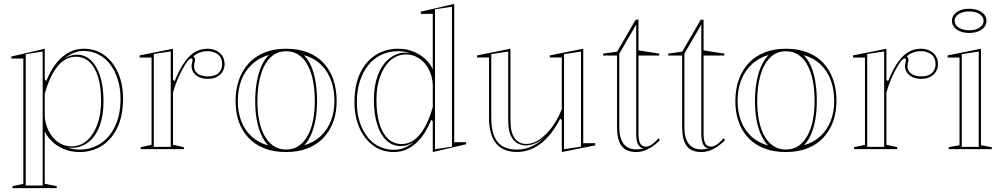

<svg xmlns="http://www.w3.org/2000/svg" viewBox="-20 -765 5152 985"><path d="M43.9 200V190L99.6 178.3V-464.6H38.3V-475L209.6 -515V-357.7L217.6 -349.7Q229.1 -379.1 246.6 -408.7Q264 -438.3 287.9 -462.1Q311.7 -485.9 342 -500.5Q372.4 -515 409.3 -515Q470.3 -515 515.4 -481.9Q560.5 -448.9 585.9 -391.1Q611.3 -333.3 611.3 -259.3Q611.3 -170.5 581.6 -109.2Q551.9 -47.8 501.5 -16.4Q451.1 15 388.4 15Q343.6 15 306.8 -0.7Q270.1 -16.3 245.4 -40.9Q220.8 -65.5 209.6 -91V177.8L270.9 190V200ZM112 187H198.9V-500.5L112 -487.2ZM346.3 -14.3Q392.7 -14.3 426.5 -44.4Q460.4 -74.6 479.5 -126.9Q498.6 -179.3 498.6 -246.2Q498.6 -320.1 482.9 -370.7Q467.2 -421.2 438.4 -447.6Q409.5 -473.9 369.7 -473.9Q339.1 -473.9 314.7 -459.4Q290.3 -444.9 270.6 -418.7Q250.8 -392.5 235.9 -358.6Q220.9 -324.6 209.6 -284.8V-176.5Q209.6 -147.8 219.1 -119.1Q228.6 -90.4 246.4 -66.7Q264.2 -43 289.5 -28.6Q314.8 -14.3 346.3 -14.3ZM387.6 2.4Q447.9 2.4 495.3 -28.5Q542.7 -59.3 570.5 -117.8Q598.4 -176.3 598.4 -258.8Q598.4 -310.6 584.8 -355.3Q571.1 -400 546.4 -433.2Q521.7 -466.4 486.9 -484.9Q452.1 -503.5 409.3 -503.5Q381 -503.5 355.9 -492.7Q330.8 -481.9 310.4 -464.5Q327.1 -475.2 342.2 -479.8Q357.3 -484.3 375.8 -484.3Q417 -484.3 447.3 -455Q477.6 -425.8 494.3 -372.4Q511 -319 511 -246.2Q511 -175.6 493 -123.9Q475 -72.3 441.6 -42.4Q408.3 -12.5 360.6 -6.9Q351.1 -6.4 342.1 -7.1Q333 -7.7 325.5 -9Q337.8 -4.1 353.8 -0.9Q369.8 2.4 387.6 2.4Z M701.8 0V-10L757.5 -22.2V-469.7H696.1V-480.7L867.5 -515V-356.3L875.5 -348.3Q889.9 -382.2 904.1 -409Q918.2 -435.9 932.4 -453.6Q956.6 -485.7 984.3 -500.3Q1012 -515 1045.2 -515Q1068 -515 1087.6 -506.1Q1107.3 -497.2 1119.7 -479.6Q1132.2 -461.9 1132.2 -435.4Q1132.2 -414.7 1121.8 -397.6Q1111.5 -380.5 1092.3 -370.5Q1073.1 -360.4 1045.9 -360.4Q1022.1 -360.4 1003.2 -368.7Q984.3 -377 973.6 -391.9Q962.8 -406.8 962.8 -425.2Q962.8 -432.7 964.2 -438.2Q965.6 -443.8 966.7 -449.1Q967.7 -454.5 967.7 -458.3Q967.7 -465.3 962.6 -465.3Q952.7 -465.3 939.4 -447.7Q926.2 -430.2 909.2 -396.3Q898.1 -375.6 887.1 -348Q876.2 -320.4 867.5 -290.5V-22.2L923.1 -10V0ZM855.9 -501 769 -488.2V-11.5H855.9ZM1045.2 -502.4Q1023.1 -502.4 1005.1 -495.9Q987.2 -489.4 971.9 -476.1Q976.1 -472.5 978.3 -468.2Q980.4 -463.8 980.4 -458.3Q980.4 -454.1 979.3 -448.9Q978.2 -443.8 976.8 -437.9Q975.5 -432.1 975.5 -425.2Q975.5 -401.6 994.2 -387.4Q1012.9 -373.1 1045.9 -373.1Q1082.8 -373.1 1101.1 -390.6Q1119.5 -408.1 1119.5 -435.4Q1119.5 -469.7 1097.8 -486Q1076.1 -502.4 1045.2 -502.4Z M1447.7 -515Q1510.1 -515 1558.6 -496.1Q1607.1 -477.3 1640.1 -441.6Q1673.1 -406 1690.2 -356.4Q1707.2 -306.8 1707.2 -246Q1707.2 -189.3 1690.1 -141.7Q1673 -94.1 1640 -58.8Q1606.9 -23.5 1558.7 -4.2Q1510.5 15 1447.7 15Q1384.1 15 1335.5 -4.2Q1286.8 -23.5 1254 -58.8Q1221.2 -94.1 1204.8 -141.7Q1188.5 -189.3 1188.5 -246Q1188.5 -306.8 1206.1 -356.4Q1223.8 -406 1257.3 -441.6Q1290.7 -477.3 1339 -496.1Q1387.2 -515 1447.7 -515ZM1448.3 -502.2Q1399.4 -502.2 1366.4 -469.1Q1333.5 -436.1 1317.1 -378.2Q1300.6 -320.4 1300.6 -246Q1300.6 -193.2 1309.5 -147.9Q1318.3 -102.6 1336.8 -68.9Q1355.3 -35.2 1383 -16.5Q1410.6 2.2 1447.7 2.2Q1484.5 2.2 1512 -16.3Q1539.4 -34.7 1558.1 -68.5Q1576.9 -102.2 1585.9 -147.5Q1595 -192.8 1595 -246Q1595 -301.7 1586.2 -348.4Q1577.3 -395.2 1559 -429.7Q1540.7 -464.3 1513 -483.2Q1485.4 -502.2 1448.3 -502.2ZM1200 -246Q1200 -191 1217.5 -144.5Q1235 -98.1 1269.6 -65.8Q1304.3 -33.5 1356.6 -18.3Q1334.5 -41 1319.3 -75.8Q1304 -110.6 1296.5 -154.1Q1289.1 -197.6 1289.1 -246Q1289.1 -298 1297.1 -343.5Q1305.1 -389.1 1320.9 -425.2Q1336.8 -461.2 1360 -483.4Q1310.2 -469.2 1273.9 -436.2Q1237.7 -403.3 1218.8 -355.3Q1200 -307.3 1200 -246ZM1695.7 -246Q1695.7 -306.8 1677.7 -354.5Q1659.8 -402.2 1624.9 -435.1Q1589.9 -468 1538.8 -482.3Q1561.9 -460.1 1577 -424.3Q1592.1 -388.4 1599.3 -342.9Q1606.5 -297.4 1606.5 -246Q1606.5 -198.2 1599.2 -154.9Q1591.8 -111.7 1577.3 -77.2Q1562.8 -42.6 1540.8 -19.9Q1591.2 -34.7 1625.8 -67.2Q1660.4 -99.7 1678 -145.8Q1695.7 -192 1695.7 -246Z M2000.5 15Q1940.5 15 1894.9 -18.1Q1849.3 -51.1 1823.9 -109.2Q1798.5 -167.2 1798.5 -240.7Q1798.5 -330 1828.2 -391.1Q1857.9 -452.2 1908.5 -483.6Q1959.1 -515 2021.4 -515Q2067.2 -515 2103.5 -499.3Q2139.7 -483.7 2164.6 -459.6Q2189.6 -435.5 2200.2 -409V-694H2138.9V-705L2310.2 -745V-35.4H2371.5V-25L2200.2 15V-142.3L2192.2 -150.3Q2180.7 -120.9 2163.2 -91.3Q2145.8 -61.7 2121.9 -37.9Q2098.1 -14.1 2067.8 0.5Q2037.4 15 2000.5 15ZM2000.5 3.5Q2030.5 3.5 2056.5 -7.6Q2082.6 -18.6 2100.7 -35.5Q2084 -24.8 2069.1 -20.2Q2054.3 -15.7 2035.3 -15.7Q1993.7 -15.7 1962.6 -44.5Q1931.6 -73.3 1914.9 -127Q1898.2 -180.6 1898.2 -253.8Q1898.2 -323.6 1917.1 -375.9Q1936 -428.1 1970.4 -458.9Q2004.7 -489.7 2049.6 -494.9Q2059.5 -495.3 2067.9 -494.5Q2076.4 -493.6 2083 -492.4Q2056.7 -502.4 2021.4 -502.4Q1974.1 -502.4 1935.5 -483.6Q1896.9 -464.8 1869.1 -430.3Q1841.2 -395.8 1826 -347.6Q1810.8 -299.5 1810.8 -240.7Q1810.8 -169.1 1835 -113.8Q1859.2 -58.6 1901.8 -27.6Q1944.5 3.5 2000.5 3.5ZM2040.1 -26.1Q2070.3 -26.1 2094.9 -40.8Q2119.5 -55.5 2139.2 -81.9Q2159 -108.3 2174.2 -142.3Q2189.3 -176.2 2200.2 -215.2V-323.5Q2200.2 -354.8 2190.2 -384.1Q2180.3 -413.5 2162.1 -436.2Q2143.9 -458.8 2118.8 -472.2Q2093.7 -485.7 2063.5 -485.7Q2018.1 -485.7 1983.8 -455.6Q1949.4 -425.4 1930.3 -373.1Q1911.2 -320.7 1911.2 -253.8Q1911.2 -180.9 1926.9 -129.8Q1942.6 -78.8 1971.4 -52.4Q2000.3 -26.1 2040.1 -26.1ZM2211.7 0.5 2298.7 -12.8V-730.5L2211.7 -717.2Z M2632.2 14.6Q2560.7 14.6 2524.8 -29.2Q2488.8 -73 2488.8 -161.6V-470.1H2427.5V-480.7L2598.8 -515V-146.4Q2598.8 -86.5 2620 -56.5Q2641.1 -26.5 2680.8 -26.5Q2714.2 -26.5 2748.2 -49.6Q2782.2 -72.7 2812.1 -113.2Q2841.9 -153.7 2862.1 -204.8V-470.1H2800.8V-480.7L2972.1 -515V-30.3H3033.4V-19.3L2862.1 15V-149.6L2854.1 -156.4Q2810.1 -71.4 2754.2 -28.4Q2698.3 14.6 2632.2 14.6ZM2960.6 -500.5 2873.6 -487.2V0.5L2960.6 -12.8ZM2587.3 -500.5 2500.3 -487.2V-162.1Q2500.3 -77.2 2532.4 -37.3Q2564.5 2.5 2632.2 2.5Q2672.1 2.5 2709.2 -14.6Q2746.3 -31.7 2781.1 -68.3Q2754.1 -41.6 2725.8 -29.6Q2697.6 -17.6 2670.4 -18.9Q2628.6 -23.7 2607.9 -55.5Q2587.3 -87.3 2587.3 -146.9Z M3245.3 15Q3191.6 15 3168.5 -16.7Q3145.5 -48.4 3145.5 -113.1V-480H3074.1V-490L3146 -500L3241.1 -664H3255.5V-506.5L3361.9 -490V-480H3255.5V-77.9Q3255.5 -43.2 3265.1 -28.1Q3274.8 -13 3292.2 -13Q3310.1 -13 3326.7 -25.5Q3343.2 -38 3359.9 -56.9L3364.5 -44.8Q3353.9 -34.1 3340.5 -23.5Q3327.2 -12.9 3311.8 -4Q3296.4 4.9 3279.6 10Q3262.8 15 3245.3 15ZM3280.9 -3Q3262.1 -7 3253 -25.2Q3243.9 -43.4 3243.9 -77.9V-639.1L3157 -489.6V-113.1Q3157 -83.4 3162.7 -62.6Q3168.4 -41.7 3178.4 -28.5Q3188.5 -15.2 3202.1 -8Q3215.7 -0.9 3231.4 0.8Q3244.1 2 3256.9 0.6Q3269.7 -0.8 3280.9 -3Z M3579.3 15Q3525.6 15 3502.5 -16.7Q3479.5 -48.4 3479.5 -113.1V-480H3408.1V-490L3480 -500L3575.1 -664H3589.5V-506.5L3695.9 -490V-480H3589.5V-77.9Q3589.5 -43.2 3599.1 -28.1Q3608.8 -13 3626.2 -13Q3644.1 -13 3660.7 -25.5Q3677.2 -38 3693.9 -56.9L3698.5 -44.8Q3687.9 -34.1 3674.5 -23.5Q3661.2 -12.9 3645.8 -4Q3630.4 4.9 3613.6 10Q3596.8 15 3579.3 15ZM3614.9 -3Q3596.1 -7 3587 -25.2Q3577.9 -43.4 3577.9 -77.9V-639.1L3491 -489.6V-113.1Q3491 -83.4 3496.7 -62.6Q3502.4 -41.7 3512.4 -28.5Q3522.5 -15.2 3536.1 -8Q3549.7 -0.9 3565.4 0.8Q3578.1 2 3590.9 0.6Q3603.7 -0.8 3614.9 -3Z M4011.7 -515Q4074.1 -515 4122.6 -496.1Q4171.1 -477.3 4204.1 -441.6Q4237.1 -406 4254.2 -356.4Q4271.2 -306.8 4271.2 -246Q4271.2 -189.3 4254.1 -141.7Q4237 -94.1 4204 -58.8Q4170.9 -23.5 4122.7 -4.2Q4074.5 15 4011.7 15Q3948.1 15 3899.5 -4.2Q3850.8 -23.5 3818 -58.8Q3785.2 -94.1 3768.8 -141.7Q3752.5 -189.3 3752.5 -246Q3752.5 -306.8 3770.1 -356.4Q3787.8 -406 3821.3 -441.6Q3854.7 -477.3 3903 -496.1Q3951.2 -515 4011.7 -515ZM4012.3 -502.2Q3963.4 -502.2 3930.4 -469.1Q3897.5 -436.1 3881.1 -378.2Q3864.6 -320.4 3864.6 -246Q3864.6 -193.2 3873.5 -147.9Q3882.3 -102.6 3900.8 -68.9Q3919.3 -35.2 3947 -16.5Q3974.6 2.2 4011.7 2.2Q4048.5 2.2 4076 -16.3Q4103.4 -34.7 4122.1 -68.5Q4140.9 -102.2 4149.9 -147.5Q4159 -192.8 4159 -246Q4159 -301.7 4150.2 -348.4Q4141.3 -395.2 4123 -429.7Q4104.7 -464.3 4077 -483.2Q4049.4 -502.2 4012.3 -502.2ZM3764 -246Q3764 -191 3781.5 -144.5Q3799 -98.1 3833.6 -65.8Q3868.3 -33.5 3920.6 -18.3Q3898.5 -41 3883.3 -75.8Q3868 -110.6 3860.5 -154.1Q3853.1 -197.6 3853.1 -246Q3853.1 -298 3861.1 -343.5Q3869.1 -389.1 3884.9 -425.2Q3900.8 -461.2 3924 -483.4Q3874.2 -469.2 3837.9 -436.2Q3801.7 -403.3 3782.8 -355.3Q3764 -307.3 3764 -246ZM4259.7 -246Q4259.7 -306.8 4241.7 -354.5Q4223.8 -402.2 4188.9 -435.1Q4153.9 -468 4102.8 -482.3Q4125.9 -460.1 4141 -424.3Q4156.1 -388.4 4163.3 -342.9Q4170.5 -297.4 4170.5 -246Q4170.5 -198.2 4163.2 -154.9Q4155.8 -111.7 4141.3 -77.2Q4126.8 -42.6 4104.8 -19.9Q4155.2 -34.7 4189.8 -67.2Q4224.4 -99.7 4242 -145.8Q4259.7 -192 4259.7 -246Z M4361.8 0V-10L4417.5 -22.2V-469.7H4356.1V-480.7L4527.5 -515V-356.3L4535.5 -348.3Q4549.9 -382.2 4564.1 -409Q4578.2 -435.9 4592.4 -453.6Q4616.6 -485.7 4644.3 -500.3Q4672 -515 4705.2 -515Q4728 -515 4747.6 -506.1Q4767.3 -497.2 4779.7 -479.6Q4792.2 -461.9 4792.2 -435.4Q4792.2 -414.7 4781.8 -397.6Q4771.5 -380.5 4752.3 -370.5Q4733.1 -360.4 4705.9 -360.4Q4682.1 -360.4 4663.2 -368.7Q4644.3 -377 4633.6 -391.9Q4622.8 -406.8 4622.8 -425.2Q4622.8 -432.7 4624.2 -438.2Q4625.6 -443.8 4626.7 -449.1Q4627.7 -454.5 4627.7 -458.3Q4627.7 -465.3 4622.6 -465.3Q4612.7 -465.3 4599.4 -447.7Q4586.2 -430.2 4569.2 -396.3Q4558.1 -375.6 4547.1 -348Q4536.2 -320.4 4527.5 -290.5V-22.2L4583.1 -10V0ZM4515.9 -501 4429 -488.2V-11.5H4515.9ZM4705.2 -502.4Q4683.1 -502.4 4665.1 -495.9Q4647.2 -489.4 4631.9 -476.1Q4636.1 -472.5 4638.3 -468.2Q4640.4 -463.8 4640.4 -458.3Q4640.4 -454.1 4639.3 -448.9Q4638.2 -443.8 4636.8 -437.9Q4635.5 -432.1 4635.5 -425.2Q4635.5 -401.6 4654.2 -387.4Q4672.9 -373.1 4705.9 -373.1Q4742.8 -373.1 4761.1 -390.6Q4779.5 -408.1 4779.5 -435.4Q4779.5 -469.7 4757.8 -486Q4736.1 -502.4 4705.2 -502.4Z M4952.2 -596Q4926.1 -596 4906.2 -603.9Q4886.2 -611.8 4874.9 -626Q4863.6 -640.1 4863.6 -658Q4863.6 -676.8 4874.9 -690.5Q4886.1 -704.2 4906.1 -712.2Q4926 -720.1 4952 -720.1Q4978.1 -720.1 4998.1 -712.2Q5018.1 -704.2 5029.5 -690.5Q5040.8 -676.8 5040.8 -658Q5040.8 -640.1 5029.5 -626Q5018.2 -611.8 4998.2 -603.9Q4978.3 -596 4952.2 -596ZM4846.9 0V-10L4902.6 -19.9V-469.7H4841.3V-480.7L5012.6 -515V-20L5068.2 -10V0ZM4914.1 -11.5H5001.1V-500.5L4914.1 -487.2ZM4952 -609.8Q4974.1 -609.8 4990.6 -616Q5007.2 -622.3 5016.5 -633.2Q5025.9 -644.2 5025.9 -658Q5025.9 -672.3 5016.5 -683.1Q5007.2 -693.9 4990.6 -700.1Q4974.1 -706.3 4952 -706.3Q4930.6 -706.3 4913.6 -700.1Q4896.7 -693.9 4887 -683.1Q4877.4 -672.3 4877.4 -658Q4877.4 -644.2 4887 -633.2Q4896.7 -622.3 4913.6 -616Q4930.6 -609.8 4952 -609.8Z"/></svg>

Font: Kalnia Glaze Thin
Style: Regular
Weight: 100
Version: Version 1.110